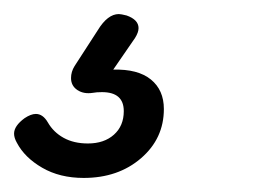

<svg xmlns="http://www.w3.org/2000/svg" viewBox="-46 -42 362 273"><path d="M-22 161Q-26 154 -26 148Q-26 137 -11 126Q-2 120 5 120Q15 120 22 132Q30 146 44.5 154Q59 162 79 162Q102 162 116 149.5Q130 137 130 116Q130 89 99 89Q91 89 86 90Q73 92 64 86Q55 80 55 69Q55 60 60 52L93 1Q107 -22 123 -22Q126 -22 134 -20Q151 -14 151 -2Q151 4 146 12L115 57Q150 56 168.5 71Q187 86 187 113Q187 155 154.5 183Q122 211 73 211Q39 211 14 196.5Q-11 182 -22 161Z"/></svg>

Font: Kodchasan
Style: Italic
Weight: 400
Italic angle: -10°
Version: Version 1.000; ttfautohint (v1.6)